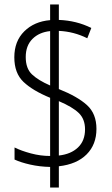

<svg xmlns="http://www.w3.org/2000/svg" viewBox="-20 -831 499 858"><path d="M204 -85Q157 -86 115 -95.5Q73 -105 45 -118V-172Q75 -157 118 -145.5Q161 -134 204 -134V-394Q126 -426 85 -465Q44 -504 44 -575Q44 -647 88.5 -691Q133 -735 204 -741V-811H243V-742Q322 -739 388 -706L370 -660Q310 -690 243 -693V-433Q326 -400 368.5 -361.5Q411 -323 411 -255Q411 -185 367 -141Q323 -97 243 -88V7H204ZM204 -692Q155 -687 125 -657Q95 -627 95 -576Q95 -525 123 -498.5Q151 -472 204 -449ZM243 -136Q297 -142 328.5 -172Q360 -202 360 -253Q360 -299 332 -326Q304 -353 243 -379Z"/></svg>

Font: Noto Sans Tamil UI Condensed Light
Style: Regular
Weight: 300
Width: 3
Designer: Jelle Bosma - Monotype Design Team
Foundry: Monotype Imaging Inc.
Version: Version 2.004; ttfautohint (v1.8.4.7-5d5b)